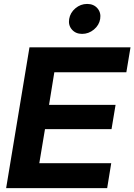

<svg xmlns="http://www.w3.org/2000/svg" viewBox="-20 -972 694 992"><path d="M11.7 0 132.3 -727.5H654.3L632.8 -598.6H260.7L233.4 -430.2H577.1L556.2 -304.7H212.4L183.1 -128.9H554.7L533.7 0ZM404.3 -796.9Q371.1 -796.9 351.6 -819.3Q332 -841.8 337.4 -874Q342.8 -906.7 369.6 -929.2Q396.5 -951.7 430.2 -951.7Q463.9 -951.7 483.4 -929.2Q502.9 -906.7 497.6 -874Q492.2 -841.8 465.1 -819.3Q438 -796.9 404.3 -796.9Z"/></svg>

Font: Inter Display
Style: Bold Italic
Weight: 700
Italic angle: -9.39999°
Designer: Rasmus Andersson
Foundry: rsms
Version: Version 4.000;git-a52131595